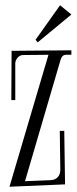

<svg xmlns="http://www.w3.org/2000/svg" viewBox="-20 -705 293 729"><path d="M251 -514 24 -512 23 -325H38V-464C38 -479 51 -496 67 -496L164 -497L16 4L227 -5L224 -208H207L209 -60C209 -37 195 -22 173 -21L75 -17L210 -478C217 -501 229 -497 251 -497ZM115 -554 123 -544 251 -650 208 -685Z"/></svg>

Font: Bigelow Rules
Style: Regular
Weight: 400
Designer: Astigmatic (AOETI)
Foundry: Astigmatic (AOETI)
Version: Version 1.000